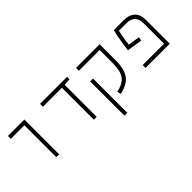

<svg xmlns="http://www.w3.org/2000/svg" viewBox="28 -1324 2287 2287"><g transform="rotate(-45 1172.0 -180.5)"><path d="M321.8 0V-537.6H93.3V-585.9H370.1V0Z M953.6 0V-537.6H633.8V-585.9H1090.3V-545.9L1002 -538.1V0Z M1589.8 -585.9H1638.2V-318.4Q1638.2 -222.2 1616 -155.8Q1593.8 -89.4 1541.3 -49.3Q1488.8 -9.3 1397.9 9.3L1386.7 -37.6Q1470.2 -54.7 1514.2 -90.6Q1558.1 -126.5 1574 -185.1Q1589.8 -243.7 1589.8 -328.1V-537.6H1240.2V-585.9ZM1293.9 224.6H1245.6V-352.5H1293.9Z M2029.3 -314 2019.5 -266.6 1825.7 -296.9Q1835 -367.2 1842.5 -416.5Q1850.1 -465.8 1858.4 -505.4Q1866.7 -544.9 1876.5 -585.9H2047.4Q2134.8 -585.9 2184.1 -538.6Q2233.4 -491.2 2233.4 -404.8V0H1825.7V-48.3H2185.1V-395Q2185.1 -463.9 2148.7 -500.7Q2112.3 -537.6 2047.4 -537.6H1913.6Q1909.2 -518.6 1900.1 -470.7Q1891.1 -422.9 1880.4 -336.9Z"/></g></svg>

Font: Cascadia Mono NF ExtraLight
Style: Regular
Weight: 200
Monospace: yes
Designer: Aaron Bell
Foundry: Saja Typeworks
Version: Version 2404.023; ttfautohint (v1.8.4)